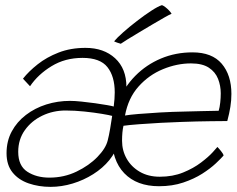

<svg xmlns="http://www.w3.org/2000/svg" viewBox="-20 -739 922 748"><path d="M177 -11Q131 -11 91.8 -24.5Q52.5 -38 29 -67Q5.5 -96 5.5 -142Q5.5 -189.5 25.8 -227Q46 -264.5 81 -291.2Q116 -318 160.2 -332Q204.5 -346 253 -346Q271.5 -346 297.8 -343.2Q324 -340.5 350.8 -336.8Q377.5 -333 397.5 -329.5Q417.5 -326 423 -324Q427 -355 427 -379Q427 -441.5 398.5 -477.5Q370 -513.5 301.5 -513.5Q233.5 -513.5 180.8 -481.2Q128 -449 97 -403L69.5 -432.5Q92 -461 126.8 -488.5Q161.5 -516 208.2 -534.2Q255 -552.5 313 -552.5Q384.5 -552.5 428.5 -512Q472.5 -471.5 472.5 -400Q472.5 -363.5 463.8 -311Q455 -258.5 439.5 -184Q432 -147 406.2 -115.5Q380.5 -84 343.2 -60.5Q306 -37 263 -24Q220 -11 177 -11ZM172.5 -47Q229.5 -47 278.2 -70.5Q327 -94 359.5 -127.5Q392 -161 399.5 -191.5Q404.5 -210.5 409.2 -238.2Q414 -266 417 -287.5Q406.5 -290.5 376.8 -295.5Q347 -300.5 309 -304.5Q271 -308.5 235.5 -308.5Q187 -308.5 145 -288.5Q103 -268.5 77 -232.2Q51 -196 51 -147.5Q51 -93 86.5 -70Q122 -47 172.5 -47ZM851 -133Q841.5 -122 820.5 -102.2Q799.5 -82.5 767.8 -62.2Q736 -42 693.8 -27.8Q651.5 -13.5 599.5 -13.5Q513 -13.5 464.2 -64Q415.5 -114.5 415.5 -209.5Q415.5 -281 439.8 -340.5Q464 -400 507 -443.5Q550 -487 607 -511Q664 -535 730 -535Q806 -535 843.8 -490.8Q881.5 -446.5 881.5 -373Q881.5 -348 877.5 -322.8Q873.5 -297.5 865.5 -267.5Q862 -267.5 844.8 -267.2Q827.5 -267 801.5 -266.8Q775.5 -266.5 745.8 -265.8Q716 -265 687.5 -264Q651.5 -263 606.5 -260.5Q561.5 -258 521.5 -255Q481.5 -252 461 -249Q455.5 -225.5 455.5 -190.5Q455.5 -152.5 473.5 -120.8Q491.5 -89 524.5 -69.8Q557.5 -50.5 602.5 -50.5Q653 -50.5 693.5 -67Q734 -83.5 763.2 -105.8Q792.5 -128 808.8 -146Q825 -164 827 -166.5Q829.5 -164 833.2 -159.8Q837 -155.5 841 -150.5Q845 -145.5 847.8 -141Q850.5 -136.5 851 -133ZM467 -289Q484 -292 519.8 -295Q555.5 -298 603 -300.8Q650.5 -303.5 702 -304.5Q732.5 -305.5 761.2 -306Q790 -306.5 809.8 -307Q829.5 -307.5 832 -307.5Q836 -321 838 -339.5Q840 -358 840 -375.5Q840 -405 829.5 -431.8Q819 -458.5 793.8 -475.2Q768.5 -492 724 -492Q669.5 -492 614.8 -469.5Q560 -447 519.8 -402Q479.5 -357 467 -289ZM611 -719Q617.5 -716.5 624.5 -711Q631.5 -705.5 638 -698.8Q644.5 -692 648.5 -685.5Q641 -682.5 621 -671.2Q601 -660 575 -644.5Q549 -629 523 -613.5Q497 -598 477.2 -585.8Q457.5 -573.5 450.5 -568.5Q448 -569.5 444.2 -570.5Q440.5 -571.5 436.8 -572.8Q433 -574 429.8 -575.5Q426.5 -577 424.5 -578Q435 -591 459.5 -612.8Q484 -634.5 513.5 -657.2Q543 -680 569.5 -697.2Q596 -714.5 611 -719Z"/></svg>

Font: Grandstander Thin Thin
Style: Italic
Weight: 250
Italic angle: -15°
Version: Version 1.200